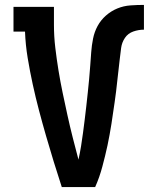

<svg xmlns="http://www.w3.org/2000/svg" viewBox="-20 -763 640 783"><path d="M232 0Q215 -52 199 -104Q183 -156 168 -208Q153 -260 139 -313Q125 -366 113.5 -419Q102 -472 93 -526Q84 -580 82 -634H35V-735H200V-662Q200 -615 205.5 -568.5Q211 -522 218.5 -476Q226 -430 235.5 -384.5Q245 -339 255 -293.5Q265 -248 276.5 -202.5Q288 -157 300 -112Q306 -139 310.5 -166.5Q315 -194 318.5 -221Q322 -248 325.5 -275.5Q329 -303 332 -330.5Q335 -358 338 -385.5Q341 -413 343.5 -440.5Q346 -468 348 -495.5Q350 -523 352 -550.5Q354 -578 359.5 -605.5Q365 -633 378 -657Q391 -681 412 -699.5Q433 -718 458.5 -728.5Q484 -739 512 -741Q540 -743 567 -743V-642Q545 -642 523.5 -634.5Q502 -627 489.5 -608.5Q477 -590 474 -567.5Q471 -545 468.5 -523Q466 -501 463.5 -479Q461 -457 458.5 -435Q456 -413 453.5 -390.5Q451 -368 447.5 -346Q444 -324 441 -302Q438 -280 434.5 -258Q431 -236 427 -214Q423 -192 418.5 -170.5Q414 -149 408.5 -127Q403 -105 397.5 -84Q392 -63 384.5 -41.5Q377 -20 368 0Z"/></svg>

Font: Iosevka Book
Style: Bold
Weight: 700
Designer: Belleve Invis
Foundry: Belleve Invis
Version: Version 28.0.7; ttfautohint (v1.8.3)